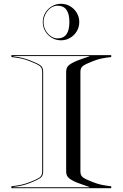

<svg xmlns="http://www.w3.org/2000/svg" viewBox="-20 -990 645 1010"><path d="M205 -874Q205 -900.4 218 -922.2Q231 -944 252.8 -957Q274.6 -970 301 -970Q327.4 -970 349.2 -957Q371 -944 384 -922.2Q397 -900.4 397 -874Q397 -847.6 384 -825.8Q371 -804 349.2 -791Q327.4 -778 301 -778Q274.6 -778 252.8 -791Q231 -804 218 -825.8Q205 -847.6 205 -874ZM209 -874Q209 -850.8 219.6 -831.2Q230.2 -811.6 247.2 -799.8Q264.2 -788 283 -788Q345 -788 345 -874Q345 -960 283 -960Q262.6 -960 245.8 -947.4Q229 -934.8 219 -915Q209 -895.2 209 -874ZM40 -690V-700H565V-690Q534.5 -686.5 513 -682Q491.5 -677.5 467 -667.5Q429.5 -653 416.2 -643Q403 -633 403 -612.5V-87.5Q403 -67 416.2 -57Q429.5 -47 467 -32.5Q491.5 -23 513 -18.2Q534.5 -13.5 565 -10V0H40V-10Q70.5 -13.5 92 -18.2Q113.5 -23 138 -32.5Q175.5 -47 188.8 -57Q202 -67 202 -87.5V-612.5Q202 -633 188.8 -643Q175.5 -653 138 -667.5Q113.5 -677.5 92 -682Q70.5 -686.5 40 -690ZM50 -6.5V-5H450V-6.5Q430.5 -13.5 417 -18Q403.5 -22.5 389 -28Q359.5 -39.5 343.8 -52Q328 -64.5 328 -87.5V-612.5Q328 -636 343.8 -648.2Q359.5 -660.5 389 -672Q403.5 -677.5 417 -682.2Q430.5 -687 450 -693.5V-695H50V-693.5Q77 -690.5 98 -685.2Q119 -680 140.5 -671.5Q177.5 -657 192.2 -646.5Q207 -636 207 -612.5V-87.5Q207 -64.5 192.2 -53.8Q177.5 -43 140.5 -28.5Q119 -20 98 -14.8Q77 -9.5 50 -6.5Z"/></svg>

Font: Engraving Unshaded CC
Style: Bold
Weight: 700
Designer: indestructible type*
Foundry: Cowboy Collective
Version: Version 1.000